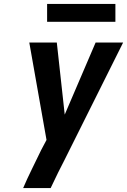

<svg xmlns="http://www.w3.org/2000/svg" viewBox="-20 -950 642 970"><path d="M97 0Q118 -49 141.5 -96.5Q165 -144 188 -192L215 -243L128 -735H267L307 -371L463 -735H602L306 -142L273 -77L236 0ZM218 -840V-930H563V-840Z"/></svg>

Font: Iosevka XBd Ex Obl
Style: Regular
Weight: 800
Width: 7
Italic angle: -9°
Monospace: yes
Designer: Belleve Invis
Foundry: Belleve Invis
Version: Version 32.5.0; ttfautohint (v1.8.4)